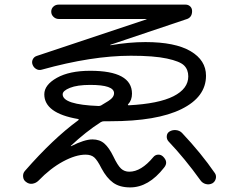

<svg xmlns="http://www.w3.org/2000/svg" viewBox="-20 -773 1040 836"><path d="M252.9 -362.3Q252.9 -317.4 409.2 -311.5Q418 -311.5 425.8 -317.4Q457 -335 466.8 -345.2Q476.6 -355.5 476.6 -367.2Q476.6 -403.3 373 -403.3Q316.4 -403.3 284.7 -390.6Q252.9 -377.9 252.9 -362.3ZM88.9 -29.3Q210.9 -168.9 320.3 -249Q326.2 -252.9 319.3 -254.9Q172.9 -280.3 172.9 -362.3Q172.9 -403.3 227.5 -434.1Q282.2 -464.8 373 -464.8Q554.7 -464.8 554.7 -365.2Q554.7 -336.9 538.1 -319.3Q536.1 -318.4 537.1 -316.4Q538.1 -314.5 540 -314.5Q670.9 -321.3 735.4 -354Q799.8 -386.7 799.8 -440.4Q799.8 -469.7 781.7 -487.8Q763.7 -505.9 707 -518.1Q650.4 -530.3 549.8 -530.3Q379.9 -530.3 162.1 -469.7Q149.4 -465.8 138.2 -472.2Q127 -478.5 122.1 -490.7Q117.2 -502.9 122.6 -514.2Q127.9 -525.4 139.6 -529.3L617.2 -688.5Q618.2 -688.5 618.2 -689.5Q618.2 -690.4 617.2 -690.4H235.4Q222.7 -690.4 212.9 -699.7Q203.1 -709 203.1 -722.2Q203.1 -735.4 212.4 -744.1Q221.7 -752.9 235.4 -752.9H788.1Q799.8 -752.9 808.1 -745.1Q816.4 -737.3 816.4 -724.6Q816.4 -695.3 789.1 -688.5L460.9 -578.1Q460 -578.1 460 -576.2H461.9Q543 -589.8 613.3 -589.8Q742.2 -589.8 809.6 -550.3Q877 -510.7 877 -443.4Q877 -350.6 770 -297.9Q663.1 -245.1 460 -245.1H433.6Q425.8 -245.1 418.9 -241.2Q353.5 -199.2 289.1 -138.7Q288.1 -137.7 288.1 -136.7H290Q347.7 -166 382.8 -166Q414.1 -166 434.6 -147.9Q455.1 -129.9 473.6 -91.8Q492.2 -52.7 506.8 -39.1Q521.5 -25.4 543 -25.4Q594.7 -25.4 647.5 -88.9Q655.3 -98.6 667.5 -99.6Q679.7 -100.6 689.5 -91.8Q714.8 -67.4 694.3 -43Q627 43 546.9 43Q501 43 472.7 22.5Q444.3 2 421.9 -40Q404.3 -75.2 390.6 -87.4Q377 -99.6 352.5 -99.6Q309.6 -99.6 254.4 -69.8Q199.2 -40 147.5 13.7Q136.7 24.4 121.6 26.9Q106.4 29.3 93.8 19.5Q82 11.7 80.6 -3.4Q79.1 -18.6 88.9 -29.3ZM916 -18.6Q922.9 -7.8 919.4 5.4Q916 18.6 904.3 25.4Q890.6 32.2 876 28.3Q861.3 24.4 852.5 11.7Q785.2 -82 713.9 -157.2Q705.1 -167 706.1 -180.2Q707 -193.4 717.8 -200.2Q730.5 -208 746.1 -206.5Q761.7 -205.1 772.5 -194.3Q855.5 -106.4 916 -18.6Z"/></svg>

Font: Rounded Mgen+ 1mn regular
Style: Regular
Weight: 400
Designer: [Source Han Sans]
Ryoko NISHIZUKA  (kana & ideographs); Paul D. Hunt (Latin, Greek & Cyrillic); Wenlong ZHANG  (bopomofo
Version: Version 1.059.20150602